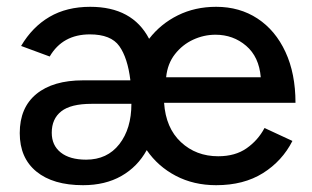

<svg xmlns="http://www.w3.org/2000/svg" viewBox="-20 -532 917 564"><path d="M224 12Q136 12 87 -28Q38 -68 38 -141Q38 -216 87 -256Q136 -296 224 -296H363Q355 -362 330.5 -396.5Q306 -431 244 -431Q164 -431 126 -366L42 -397Q75 -453 125.5 -482.5Q176 -512 245 -512Q369 -512 418 -418Q452 -462 502.5 -487Q553 -512 615 -512Q684 -512 736.5 -477.5Q789 -443 818.5 -379.5Q848 -316 848 -230H462Q467 -156 511.5 -114.5Q556 -73 621 -73Q671 -73 704.5 -96.5Q738 -120 757 -156L839 -118Q809 -59 752.5 -23.5Q696 12 615 12Q549 12 496.5 -15.5Q444 -43 411 -91Q384 -42 336.5 -15Q289 12 224 12ZM613 -430Q579 -430 547.5 -415.5Q516 -401 494 -373Q472 -345 468 -305H746Q741 -365 703 -397.5Q665 -430 613 -430ZM233 -63Q295 -63 330.5 -108.5Q366 -154 366 -227H249Q188 -227 160 -205Q132 -183 132 -142Q132 -105 158.5 -84Q185 -63 233 -63Z"/></svg>

Font: Figtree Medium
Style: Regular
Weight: 500
Designer: Erik Kennedy
Foundry: Erik Kennedy
Version: Version 2.001; ttfautohint (v1.8.4.7-5d5b);gftools[0.9.27]